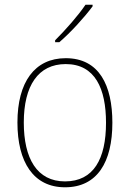

<svg xmlns="http://www.w3.org/2000/svg" viewBox="-20 -785 552 815"><path d="M373 -758V-765H343C312 -719 259 -659 214 -614V-606H232C280 -647 338 -711 373 -758ZM457 -264C457 -423 401 -538 259 -538C127 -538 54 -436 54 -265C54 -97 122 10 256 10C393 10 457 -97 457 -264ZM81 -265C81 -421 142 -513 259 -513C384 -513 430 -408 430 -264C430 -110 377 -15 256 -15C137 -15 81 -112 81 -265Z"/></svg>

Font: Noto Sans Georgian SemiCondensed Thin
Style: Regular
Weight: 100
Width: 4
Designer: Monotype Design Team, Akaki Razmadze
Foundry: Google LLC
Version: Version 2.005